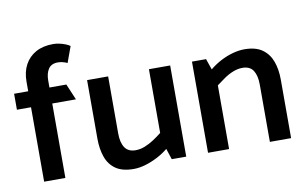

<svg xmlns="http://www.w3.org/2000/svg" viewBox="-74 -846 1605 1006"><g transform="rotate(-10 728.0 -343.0)"><path d="M13 -396H88V0H201V-396H327L291 -481H201V-518Q201 -556 216.5 -579.5Q232 -603 267 -603Q278 -603 291.5 -600Q305 -597 317 -591L348 -676Q339 -683 323.5 -689Q308 -695 291.5 -698.5Q275 -702 259 -702Q205 -702 167 -681Q129 -660 108.5 -622Q88 -584 88 -532V-481H13Z M731 -485V-146Q711 -130 687.5 -114.5Q664 -99 639 -89Q614 -79 589 -79Q550 -79 532 -106Q514 -133 514 -181V-485H402V-173Q402 -119 417 -76Q432 -33 467 -8.5Q502 16 563 16Q592 16 624.5 6.5Q657 -3 689 -19.5Q721 -36 748 -58L767 0H844V-485Z M1072 0V-339Q1093 -355 1116 -371Q1139 -387 1164.5 -397Q1190 -407 1214 -407Q1254 -407 1271.5 -380Q1289 -353 1289 -305V0H1402V-312Q1402 -366 1386.5 -408.5Q1371 -451 1336 -476Q1301 -501 1241 -501Q1212 -501 1179 -492Q1146 -483 1114.5 -466.5Q1083 -450 1055 -427L1035 -485H960V0Z"/></g></svg>

Font: Catamaran Thin SemiBold
Style: Regular
Weight: 600
Version: Version 2.000